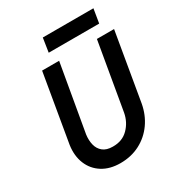

<svg xmlns="http://www.w3.org/2000/svg" viewBox="-205 -1003 1071 1153"><g transform="rotate(-30 330.5 -426.5)"><path d="M250 -773 265 -870H616L600 -773ZM162 -700H280L199 -235Q194 -197 202 -164.5Q210 -132 234.5 -112Q259 -92 302 -92Q368 -91 409.5 -133Q451 -175 462 -235L542 -700H661L581 -230Q568 -158 528.5 -102Q489 -46 428.5 -14.5Q368 17 293 17Q220 17 169 -15Q118 -47 95 -103Q72 -159 82 -230Z"/></g></svg>

Font: Jost* Medium
Style: Italic
Weight: 500
Italic angle: -10°
Version: Version 3.7